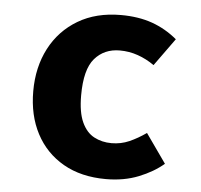

<svg xmlns="http://www.w3.org/2000/svg" viewBox="-45 -595 690 659"><g transform="rotate(5 300.0 -265.0)"><path d="M351.5 -107.5Q384 -107.5 412.8 -120.2Q441.5 -133 470 -153L540.5 -53Q505.5 -23 455.2 -3Q405 17 343 17Q257.5 17 196 -18.2Q134.5 -53.5 101.5 -116.2Q68.5 -179 68.5 -262Q68.5 -345 102.2 -409.8Q136 -474.5 198.2 -511.5Q260.5 -548.5 346 -548.5Q406.5 -548.5 453.8 -531.8Q501 -515 540.5 -482L472 -387Q445 -406 415 -416.5Q385 -427 352.5 -427Q299 -427 266.2 -389.2Q233.5 -351.5 233.5 -262Q233.5 -203.5 249 -169.8Q264.5 -136 291.2 -121.8Q318 -107.5 351.5 -107.5Z"/></g></svg>

Font: Fira Code Light
Style: Bold
Weight: 700
Monospace: yes
Version: Version 5.002